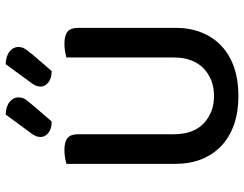

<svg xmlns="http://www.w3.org/2000/svg" viewBox="-114 -752 880 693"><g transform="rotate(-90 326.5 -406.0)"><path d="M572 -213Q572 -162 555.5 -120Q539 -78 507.5 -48Q476 -18 430.5 -2Q385 14 326 14Q268 14 222.5 -2Q177 -18 145.5 -48Q114 -78 97.5 -120Q81 -162 81 -213V-607Q88 -609 102 -611.5Q116 -614 131 -614Q160 -614 174 -603Q188 -592 188 -564V-219Q188 -148 227.5 -111Q267 -74 326 -74Q356 -74 381 -83.5Q406 -93 425 -111Q444 -129 454.5 -156Q465 -183 465 -219V-607Q472 -609 486 -611.5Q500 -614 515 -614Q544 -614 558 -603Q572 -592 572 -564ZM259 -826Q289 -825 305 -811.5Q321 -798 321 -781Q321 -764 313 -753.5Q305 -743 291 -726L234 -660Q207 -660 192.5 -672Q178 -684 178 -700Q178 -710 182 -718.5Q186 -727 193 -736ZM441 -826Q471 -825 487 -811.5Q503 -798 503 -781Q503 -766 495 -754.5Q487 -743 473 -726L416 -660Q390 -660 375 -672Q360 -684 360 -700Q360 -710 364 -718.5Q368 -727 375 -736Z"/></g></svg>

Font: Baloo Chettan 2 Medium
Style: Regular
Weight: 500
Designer: Maithili Shingre, Unnati Kotecha and Ek Type
Foundry: Ek Type
Version: Version 1.640;hotconv 1.0.111;makeotfexe 2.5.65597; ttfautoh